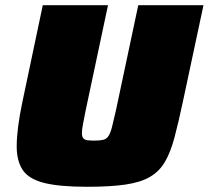

<svg xmlns="http://www.w3.org/2000/svg" viewBox="-20 -708 800 736"><path d="M314 8Q207 8 148.5 -7Q90 -22 67 -56.5Q44 -91 44 -147Q44 -180 49.5 -223Q55 -266 66 -318L144 -688H394L308 -283Q302 -252 298 -231.5Q294 -211 294 -198Q294 -185 299 -178.5Q304 -172 314.5 -170.5Q325 -169 342 -169Q363 -169 375.5 -172Q388 -175 395.5 -186Q403 -197 409 -220Q415 -243 424 -283L510 -688H760L681 -318Q664 -238 649 -181.5Q634 -125 612.5 -88Q591 -51 555 -30Q519 -9 461 -0.5Q403 8 314 8Z"/></svg>

Font: Saira SemiExpanded Black
Style: Italic
Weight: 900
Width: 6
Italic angle: -12°
Designer: Hector Gatti with collaboration of the Omnibus-Type team
Foundry: Omnibus-Type
Version: Version 1.101